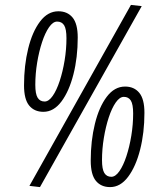

<svg xmlns="http://www.w3.org/2000/svg" viewBox="-20 -755 663 783"><path d="M78 -407Q78 -488 95 -557Q112 -626 143.5 -667.5Q175 -709 218 -709Q255 -709 276 -683.5Q297 -658 297 -602Q297 -521 279.5 -452Q262 -383 230.5 -341Q199 -299 157 -299Q120 -299 99 -324.5Q78 -350 78 -407ZM213 -667Q196 -667 180 -644Q164 -621 151.5 -583Q139 -545 131.5 -499.5Q124 -454 124 -409Q124 -372 133.5 -356.5Q143 -341 162 -341Q179 -341 195 -364Q211 -387 223.5 -425Q236 -463 243.5 -508.5Q251 -554 251 -599Q251 -637 241.5 -652Q232 -667 213 -667ZM143 8 100 3 514 -735 558 -730ZM350 -100Q350 -181 367 -250Q384 -319 415.5 -360.5Q447 -402 490 -402Q527 -402 548 -376.5Q569 -351 569 -295Q569 -214 551.5 -145Q534 -76 502.5 -34Q471 8 429 8Q392 8 371 -17.5Q350 -43 350 -100ZM485 -360Q468 -360 452 -337Q436 -314 423.5 -276Q411 -238 403.5 -192.5Q396 -147 396 -102Q396 -65 405.5 -49.5Q415 -34 434 -34Q451 -34 467 -57Q483 -80 495.5 -118Q508 -156 515.5 -201.5Q523 -247 523 -292Q523 -330 513.5 -345Q504 -360 485 -360Z"/></svg>

Font: Georama Condensed
Style: Italic
Weight: 400
Width: 3
Italic angle: -9°
Designer: Jean-Baptiste Levee
Foundry: Production Type
Version: Version 1.000